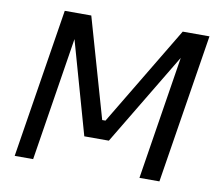

<svg xmlns="http://www.w3.org/2000/svg" viewBox="-80 -828 1079 925"><g transform="rotate(10 460.0 -365.0)"><path d="M138.2 0H47.9L164.1 -730H293.9L433.1 -243.2H449.2L741.2 -730H872.1L755.9 0H658.2L753.9 -604L481.9 -150.9H361.8L233.9 -604Z"/></g></svg>

Font: Sora Italic
Style: Regular
Weight: 400
Designer: Jonathan Barnbrook, Julián Moncada
Foundry: Barnbrook Fonts
Version: Version 2.000